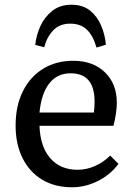

<svg xmlns="http://www.w3.org/2000/svg" viewBox="-20 -778 559 812"><path d="M285 14Q212 14 158.5 -18Q105 -50 75.5 -109Q46 -168 46 -247Q46 -330 76.5 -391.5Q107 -453 162 -487Q217 -521 290 -521Q373 -521 423.5 -472.5Q474 -424 474 -344Q474 -302 460 -246H147Q150 -158 192.5 -109Q235 -60 308 -60Q346 -60 382 -76Q418 -92 446 -120L481 -85Q447 -39 394 -12.5Q341 14 285 14ZM147 -302H377Q380 -322 380 -348Q380 -468 279 -468Q222 -468 188.5 -425.5Q155 -383 147 -302ZM282 -758Q330 -758 360.5 -733.5Q391 -709 407.5 -670.5Q424 -632 428 -589L388 -577Q374 -627 347.5 -652.5Q321 -678 277 -678Q232 -678 205 -649.5Q178 -621 167 -578L129 -588Q133 -628 150.5 -667Q168 -706 201 -732Q234 -758 282 -758Z"/></svg>

Font: Literata 12pt
Style: Regular
Weight: 400
Designer: Latin by Veronika Burian and Jose Scaglione. Greek by Irene Vlachou. Cyrillic by Vera Evstafieva.
Foundry: TypeTogether
Version: Version 3.002